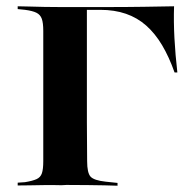

<svg xmlns="http://www.w3.org/2000/svg" viewBox="-20 -591 616 611"><path d="M117.7 -201.6V-492.7Q117.7 -518.5 112.9 -531.5Q108.1 -544.4 96 -550.4Q83.9 -556.5 59.7 -559.7L36.3 -562.1V-571Q51.6 -571 73.4 -570.2Q95.2 -569.4 121.4 -569Q147.6 -568.5 175.8 -568.5H187.9H303.2Q383.9 -568.5 438.3 -569.4Q492.7 -570.2 533.9 -571Q532.3 -522.6 535.1 -469.8Q537.9 -416.9 544.4 -360.5H535.5Q517.7 -410.5 495.6 -447.6Q473.4 -484.7 445.2 -509.7Q416.9 -534.7 380.6 -547.2Q344.4 -559.7 298.4 -559.7H256.5V-201.6ZM175.8 -1.6Q147.6 -2.4 121.4 -2Q95.2 -1.6 73.4 -1.2Q51.6 -0.8 36.3 -0.8V-9.7L59.7 -11.3Q83.9 -15.3 96.4 -21Q108.9 -26.6 113.3 -39.5Q117.7 -52.4 117.7 -78.2V-201.6H256.5L257.3 -78.2Q257.3 -41.1 268.1 -29Q279 -16.9 316.1 -12.9L354 -8.9V0Q337.1 -0.8 312.9 -1.2Q288.7 -1.6 259.7 -2Q230.6 -2.4 197.6 -2.4H190.3Z"/></svg>

Font: Playfair 144pt SemiExpanded ExtraBold
Style: Regular
Weight: 800
Width: 6
Designer: Claus Eggers Sørensen
Foundry: Claus Eggers Sørensen
Version: Version 2.203